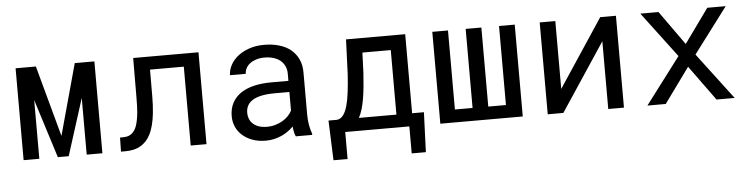

<svg xmlns="http://www.w3.org/2000/svg" viewBox="-44 -741 4289 1100"><g transform="rotate(-5 2100.5 -191.5)"><path d="M294.9 -119.6 183.6 -528.3H66.9V0H157.2V-337.4L263.7 0H326.2L429.7 -325.7V0H520V-528.3H407.2Z M1118.7 -528.3H743.2L742.2 -302.2Q742.2 -277.8 741.5 -256.1Q740.7 -234.4 739.3 -215.3Q736.8 -191.4 732.9 -171.6Q729 -151.9 723.6 -136.7Q712.9 -108.9 694.6 -95Q676.3 -81.1 648.4 -81.1L628.4 -80.6L627 0H653.3Q705.1 0 739.7 -20.3Q774.4 -40.5 794.9 -79.1Q807.6 -103 815.9 -134.3Q824.2 -165.5 828.1 -202.6Q830.6 -225.1 831.8 -250.2Q833 -275.4 833 -302.2L833.5 -453.6H1027.8V0H1118.7Z M1632.3 0H1726.6V-7.8Q1717.8 -29.8 1712.9 -59.3Q1708 -88.9 1708 -115.2V-360.8Q1708 -405.3 1691.9 -438.5Q1675.8 -471.7 1647.9 -494.1Q1619.6 -516.1 1581.1 -527.1Q1542.5 -538.1 1497.6 -538.1Q1448.2 -538.1 1409.4 -524.4Q1370.6 -510.7 1343.8 -488.8Q1316.4 -466.3 1302 -438.5Q1287.6 -410.6 1287.1 -381.8H1377.9Q1377.9 -398.4 1386 -413.8Q1394 -429.2 1408.7 -440.4Q1423.3 -451.7 1444.6 -458.5Q1465.8 -465.3 1492.7 -465.3Q1521.5 -465.3 1544.7 -458Q1567.9 -450.7 1584 -437.5Q1600.1 -423.8 1608.9 -404.8Q1617.7 -385.7 1617.7 -361.8V-320.3H1519Q1463.9 -320.3 1419.2 -309.6Q1374.5 -298.8 1342.8 -277.3Q1311 -255.4 1293.7 -222.7Q1276.4 -189.9 1276.4 -146.5Q1276.4 -113.3 1289.3 -84.7Q1302.2 -56.2 1326.2 -35.6Q1349.6 -14.6 1383.5 -2.4Q1417.5 9.8 1459.5 9.8Q1485.4 9.8 1508.3 4.4Q1531.2 -1 1551.8 -10.3Q1571.8 -19.5 1588.6 -31.7Q1605.5 -43.9 1619.1 -57.6Q1620.6 -41 1623.8 -25.6Q1627 -10.3 1632.3 0ZM1472.7 -68.8Q1446.3 -68.8 1426.3 -75.7Q1406.2 -82.5 1393.1 -94.7Q1379.9 -106.4 1373.3 -123Q1366.7 -139.6 1366.7 -159.2Q1366.7 -179.7 1374.3 -195.8Q1381.8 -211.9 1396.5 -223.6Q1417 -240.2 1451.9 -248.3Q1486.8 -256.3 1533.7 -256.3H1617.7V-149.4Q1609.9 -133.8 1596.2 -119.4Q1582.5 -105 1564 -93.8Q1544.9 -82.5 1522 -75.7Q1499 -68.8 1472.7 -68.8Z M1876.5 -73.7H1826.7L1835.4 155.3H1916.5V0H2285.2V155.3H2366.7L2375.5 -73.7H2307.6V-528.3H1967.3L1959.5 -330.1Q1956.1 -273.4 1950.4 -227.5Q1944.8 -181.6 1935.5 -148.4Q1926.3 -115.2 1911.9 -95.9Q1897.5 -76.7 1876.5 -73.7ZM2049.8 -330.1 2054.2 -444.8H2217.3V-73.7H2001.5Q2013.2 -95.2 2021.2 -122.6Q2029.3 -149.9 2034.7 -182.6Q2040 -214.8 2043.7 -252Q2047.4 -289.1 2049.8 -330.1Z M2553.7 -528.3H2463.4V0H2937.5V-528.3H2847.2V-73.7H2745.6V-528.3H2655.3V-73.7H2553.7Z M3429.2 -528.3 3170.9 -138.2V-528.3H3081.1V0H3170.9L3429.2 -389.6V0H3519.5V-528.3Z M3903.8 -332.5 3764.2 -528.3H3659.7L3856.4 -267.1L3654.3 0H3759.8L3905.8 -201.2L4051.8 0H4156.2L3954.1 -267.1L4150.9 -528.3H4044.9Z"/></g></svg>

Font: Roboto Mono
Style: Regular
Weight: 400
Monospace: yes
Designer: Google
Version: Version 3.000